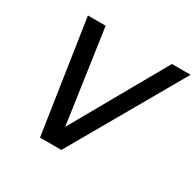

<svg xmlns="http://www.w3.org/2000/svg" viewBox="-154 -881 1070 1051"><g transform="rotate(30 381.5 -355.0)"><path d="M221 0 114 -710H226L311 -120L645 -710H763L356 0Z"/></g></svg>

Font: Geist Medium
Style: Italic
Weight: 500
Italic angle: -12°
Designer: Basement.studio, Andrés Briganti, Mateo Zaragoza
Foundry: Basement.studio, Vercel, Andrés Briganti, Guido Ferreyra, Mateo Zaragoza
Version: Version 1.500; ttfautohint (v1.8.4.7-5d5b)